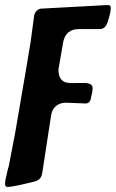

<svg xmlns="http://www.w3.org/2000/svg" viewBox="-46 -749 458 759"><path d="M-16 -10Q-26 -10 -26 -22Q-26 -36 -20 -57Q-15 -82 -11 -94Q-8 -107 14 -224Q69 -543 75 -583L89 -687Q91 -699 100 -707Q108 -715 119 -715L378 -729H381Q392 -729 392 -718Q392 -706 388 -691Q387 -686 384 -676.5Q381 -667 380 -663Q371 -634 348 -634H266Q215 -634 204 -584L185 -474Q185 -434 212 -424Q227 -419 262 -421H286Q320 -421 320 -401Q320 -386 314 -364Q311 -340 292 -340Q278 -340 253 -341.5Q228 -343 214 -343Q191 -343 175 -329.5Q159 -316 156 -293L121 -65Q117 -37 89 -31Q76 -28 34 -18Q-3 -10 -16 -10Z"/></svg>

Font: Bangerz Fix
Style: Regular
Weight: 400
Designer: vernon adams
Foundry: Vernon Adams
Version: Version 2.10;December 28, 2023;FontCreator 13.0.0.2683 64-bi